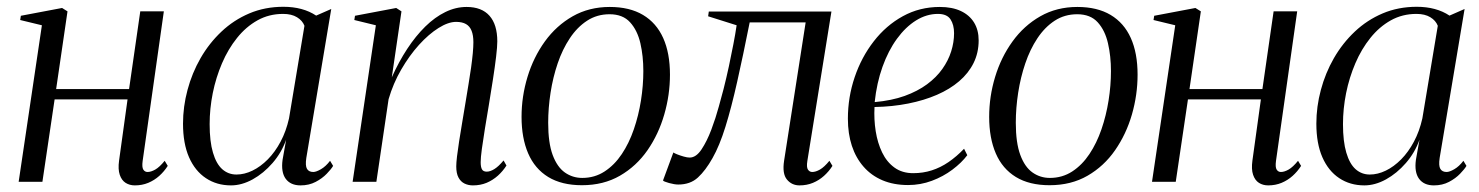

<svg xmlns="http://www.w3.org/2000/svg" viewBox="-20 -536 4361 566"><path d="M400.5 -61.5Q398 -43 402.5 -36Q407 -29 415 -29Q425 -29 437.8 -36.2Q450.5 -43.5 465.5 -62L474.5 -47Q464 -30.5 449.5 -17.5Q435 -4.5 417 3Q399 10.5 377.5 10.5Q362 10.5 350.2 3Q338.5 -4.5 333 -20.8Q327.5 -37 331 -62.5L356 -243H141L105 0H35L103.5 -461.5L39.5 -477L41.5 -489.5L163 -512.5L179 -502.5L145.5 -273.5H360.5L393.5 -502.5H463Z M883 -70.5Q879.5 -47.5 885 -38.2Q890.5 -29 903.5 -29Q912 -29 926.2 -37.2Q940.5 -45.5 953 -62L962 -47Q956.5 -37.5 943.2 -23.8Q930 -10 910.5 0.2Q891 10.5 866 10.5Q836.5 10.5 822.2 -9Q808 -28.5 813 -65L823.5 -124Q810 -86 783.5 -55.5Q757 -25 724.8 -7.2Q692.5 10.5 661 10.5Q619 10.5 587 -10.8Q555 -32 537.2 -72.5Q519.5 -113 519.5 -171.5Q519.5 -221.5 532.8 -271Q546 -320.5 571.2 -364.5Q596.5 -408.5 632.8 -442.8Q669 -477 715 -496.5Q761 -516 815.5 -516Q844 -516 868.2 -509.5Q892.5 -503 912 -490L956.5 -509.5ZM877.5 -460Q871.5 -475.5 855.5 -485.2Q839.5 -495 814.5 -495Q773 -495 739 -476Q705 -457 678.8 -424.2Q652.5 -391.5 634.5 -349.5Q616.5 -307.5 607.2 -261.5Q598 -215.5 598 -170Q598 -119 607.8 -86Q617.5 -53 635.2 -37.2Q653 -21.5 677 -21.5Q700.5 -21.5 724.2 -33Q748 -44.5 769.5 -66.2Q791 -88 807.2 -118.5Q823.5 -149 832 -187Z M1135 -308Q1155.5 -354 1180.5 -392Q1205.5 -430 1233.8 -457.8Q1262 -485.5 1292.8 -500.5Q1323.5 -515.5 1355.5 -515.5Q1400 -515.5 1423 -489.5Q1446 -463.5 1446 -414Q1446 -398.5 1442.5 -369Q1439 -339.5 1433.2 -302.2Q1427.5 -265 1421 -226Q1415 -190.5 1409.5 -156.8Q1404 -123 1400.5 -97.2Q1397 -71.5 1397 -58Q1397 -43.5 1400.8 -36.8Q1404.5 -30 1415 -30Q1425 -30 1437.2 -37.5Q1449.5 -45 1464.5 -63L1473 -48Q1462.5 -31.5 1447.8 -18.2Q1433 -5 1414.8 2.8Q1396.5 10.5 1374 10.5Q1360.5 10.5 1349.2 5Q1338 -0.5 1331.5 -12.8Q1325 -25 1325 -45.5Q1325 -55.5 1327.2 -74.8Q1329.5 -94 1333.5 -119.8Q1337.5 -145.5 1342.5 -175Q1347.5 -204.5 1352.5 -235Q1357 -262 1361.2 -288Q1365.5 -314 1368.8 -337.2Q1372 -360.5 1373.8 -379.5Q1375.5 -398.5 1375.5 -411.5Q1375.5 -432 1370.2 -445.2Q1365 -458.5 1353.8 -465Q1342.5 -471.5 1324.5 -471.5Q1301.5 -471.5 1272.8 -453.5Q1244 -435.5 1215.2 -403.8Q1186.5 -372 1162.8 -331Q1139 -290 1125.5 -243.5L1089.5 0H1019.5L1088 -461.5L1024.5 -477L1026.5 -489.5L1148 -512.5L1163.5 -502.5Z M1777.5 -515.5Q1836 -515.5 1875.5 -492Q1915 -468.5 1935 -424Q1955 -379.5 1955 -316Q1955 -256.5 1938.2 -198.5Q1921.5 -140.5 1888.8 -93.2Q1856 -46 1807.5 -18Q1759 10 1695.5 10Q1636 10 1596.2 -14.2Q1556.5 -38.5 1537 -83.8Q1517.5 -129 1517.5 -191.5Q1517.5 -251.5 1535 -309.2Q1552.5 -367 1586.2 -413.8Q1620 -460.5 1668.2 -488Q1716.5 -515.5 1777.5 -515.5ZM1777 -494Q1740 -494 1710.8 -475Q1681.5 -456 1659.8 -423.2Q1638 -390.5 1624 -349.2Q1610 -308 1603 -262.8Q1596 -217.5 1596 -174Q1596 -115 1609.2 -79.2Q1622.5 -43.5 1645.2 -27.5Q1668 -11.5 1696.5 -11.5Q1733 -11.5 1762.2 -30.5Q1791.5 -49.5 1813 -81.8Q1834.5 -114 1848.5 -154.8Q1862.5 -195.5 1869.5 -239.8Q1876.5 -284 1876.5 -326.5Q1876.5 -370.5 1867.8 -408.5Q1859 -446.5 1837.5 -470.2Q1816 -494 1777 -494Z M2360 -61.5Q2357 -43 2361.8 -36Q2366.5 -29 2374.5 -29Q2384.5 -29 2397.2 -36.2Q2410 -43.5 2425 -62L2434 -47Q2423.5 -30.5 2409 -17.5Q2394.5 -4.5 2376.5 3Q2358.5 10.5 2337 10.5Q2314 10.5 2299.8 -6.8Q2285.5 -24 2291.5 -62.5L2355 -470H2190Q2170.5 -372 2153.2 -295.2Q2136 -218.5 2118.5 -162.2Q2101 -106 2080.5 -70Q2060 -33.5 2037.5 -12.8Q2015 8 1979.5 8Q1968.5 8 1952.2 3.5Q1936 -1 1934.5 -4L1965 -86.5Q1967.5 -84.5 1976.2 -81Q1985 -77.5 1995.5 -74.5Q2006 -71.5 2013 -71.5Q2032 -71.5 2048 -95.5Q2064 -119.5 2077 -154Q2090 -188.5 2099 -221.8Q2108 -255 2113 -273.5Q2121.5 -307 2128.8 -341Q2136 -375 2142 -406Q2148 -437 2151.5 -461.5L2067.5 -488L2069.5 -502H2431Z M2831.5 -78.5Q2814.5 -56 2787.5 -35.8Q2760.5 -15.5 2727 -3Q2693.5 9.5 2657 9.5Q2614.5 9.5 2581.5 -4.5Q2548.5 -18.5 2525.8 -44.5Q2503 -70.5 2491.2 -106.2Q2479.5 -142 2479.5 -186Q2479.5 -249.5 2499.5 -308.5Q2519.5 -367.5 2555.8 -414.2Q2592 -461 2641.5 -488.2Q2691 -515.5 2750.5 -515.5Q2787 -515.5 2812.5 -503.5Q2838 -491.5 2851.5 -469.5Q2865 -447.5 2865 -417Q2865 -380.5 2850 -350.2Q2835 -320 2807.5 -296.5Q2780 -273 2742 -256.5Q2704 -240 2657.5 -230.8Q2611 -221.5 2558 -220.5Q2556 -184 2561.5 -149.2Q2567 -114.5 2580.5 -86.5Q2594 -58.5 2616.8 -42Q2639.5 -25.5 2672 -25.5Q2701 -25.5 2726.8 -33.8Q2752.5 -42 2776.2 -58.2Q2800 -74.5 2822 -97.5ZM2745 -495Q2711.5 -495 2680.5 -475.8Q2649.5 -456.5 2624 -421.5Q2598.5 -386.5 2581.5 -339Q2564.5 -291.5 2558.5 -235Q2608.5 -239.5 2646.8 -253.2Q2685 -267 2712.8 -287.5Q2740.5 -308 2758 -332.8Q2775.5 -357.5 2784 -384.5Q2792.5 -411.5 2792.5 -438Q2792.5 -463 2782 -479Q2771.5 -495 2745 -495Z M3156 -515.5Q3214.5 -515.5 3254 -492Q3293.5 -468.5 3313.5 -424Q3333.5 -379.5 3333.5 -316Q3333.5 -256.5 3316.8 -198.5Q3300 -140.5 3267.2 -93.2Q3234.5 -46 3186 -18Q3137.5 10 3074 10Q3014.5 10 2974.8 -14.2Q2935 -38.5 2915.5 -83.8Q2896 -129 2896 -191.5Q2896 -251.5 2913.5 -309.2Q2931 -367 2964.8 -413.8Q2998.5 -460.5 3046.8 -488Q3095 -515.5 3156 -515.5ZM3155.5 -494Q3118.5 -494 3089.2 -475Q3060 -456 3038.2 -423.2Q3016.5 -390.5 3002.5 -349.2Q2988.5 -308 2981.5 -262.8Q2974.5 -217.5 2974.5 -174Q2974.5 -115 2987.8 -79.2Q3001 -43.5 3023.8 -27.5Q3046.5 -11.5 3075 -11.5Q3111.5 -11.5 3140.8 -30.5Q3170 -49.5 3191.5 -81.8Q3213 -114 3227 -154.8Q3241 -195.5 3248 -239.8Q3255 -284 3255 -326.5Q3255 -370.5 3246.2 -408.5Q3237.5 -446.5 3216 -470.2Q3194.5 -494 3155.5 -494Z M3741.5 -61.5Q3739 -43 3743.5 -36Q3748 -29 3756 -29Q3766 -29 3778.8 -36.2Q3791.5 -43.5 3806.5 -62L3815.5 -47Q3805 -30.5 3790.5 -17.5Q3776 -4.5 3758 3Q3740 10.5 3718.5 10.5Q3703 10.5 3691.2 3Q3679.5 -4.5 3674 -20.8Q3668.5 -37 3672 -62.5L3697 -243H3482L3446 0H3376L3444.5 -461.5L3380.5 -477L3382.5 -489.5L3504 -512.5L3520 -502.5L3486.5 -273.5H3701.5L3734.5 -502.5H3804Z M4224 -70.5Q4220.5 -47.5 4226 -38.2Q4231.5 -29 4244.5 -29Q4253 -29 4267.2 -37.2Q4281.5 -45.5 4294 -62L4303 -47Q4297.5 -37.5 4284.2 -23.8Q4271 -10 4251.5 0.2Q4232 10.5 4207 10.5Q4177.5 10.5 4163.2 -9Q4149 -28.5 4154 -65L4164.5 -124Q4151 -86 4124.5 -55.5Q4098 -25 4065.8 -7.2Q4033.5 10.5 4002 10.5Q3960 10.5 3928 -10.8Q3896 -32 3878.2 -72.5Q3860.5 -113 3860.5 -171.5Q3860.5 -221.5 3873.8 -271Q3887 -320.5 3912.2 -364.5Q3937.5 -408.5 3973.8 -442.8Q4010 -477 4056 -496.5Q4102 -516 4156.5 -516Q4185 -516 4209.2 -509.5Q4233.5 -503 4253 -490L4297.5 -509.5ZM4218.5 -460Q4212.5 -475.5 4196.5 -485.2Q4180.5 -495 4155.5 -495Q4114 -495 4080 -476Q4046 -457 4019.8 -424.2Q3993.5 -391.5 3975.5 -349.5Q3957.5 -307.5 3948.2 -261.5Q3939 -215.5 3939 -170Q3939 -119 3948.8 -86Q3958.5 -53 3976.2 -37.2Q3994 -21.5 4018 -21.5Q4041.5 -21.5 4065.2 -33Q4089 -44.5 4110.5 -66.2Q4132 -88 4148.2 -118.5Q4164.5 -149 4173 -187Z"/></svg>

Font: Merriweather 144pt Light
Style: Italic
Weight: 300
Italic angle: -7.8°
Version: Version 2.101